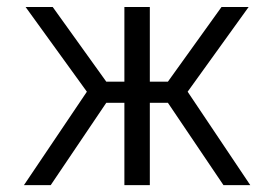

<svg xmlns="http://www.w3.org/2000/svg" viewBox="-20 -540 800 560"><path d="M342.8 0V-240.2H290L127.9 0H49.8L233.4 -272.5L54.7 -519.5H133.8L290 -301.8H342.8V-519.5H417V-301.8H469.7L626 -519.5H705.1L527.3 -272.5L710 0H631.8L469.7 -240.2H417V0Z"/></svg>

Font: Mgen+ 1c regular
Style: Regular
Weight: 400
Designer: [Source Han Sans]
Ryoko NISHIZUKA  (kana & ideographs); Paul D. Hunt (Latin, Greek & Cyrillic); Wenlong ZHANG  (bopomofo
Version: Version 1.059.20150602